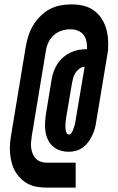

<svg xmlns="http://www.w3.org/2000/svg" viewBox="-20 -779 540 878"><path d="M195 79Q173 79 150.5 75.5Q128 72 109.5 62.5Q91 53 75.5 38Q60 23 49.5 4.5Q39 -14 33.5 -35Q28 -56 26 -78Q24 -100 26 -123Q28 -146 32 -168L97 -561Q101 -586 108.5 -611Q116 -636 129.5 -659.5Q143 -683 162.5 -703Q182 -723 205.5 -736Q229 -749 255 -754Q281 -759 306 -759Q333 -759 358.5 -753.5Q384 -748 404.5 -734.5Q425 -721 440 -700.5Q455 -680 463 -656Q471 -632 473.5 -606Q476 -580 474 -554H475L420 -223Q418 -207 413.5 -191Q409 -175 401.5 -159Q394 -143 383.5 -129Q373 -115 358.5 -104.5Q344 -94 327.5 -89.5Q311 -85 295 -85Q274 -85 255 -91Q236 -97 222 -109.5Q208 -122 199.5 -139.5Q191 -157 188 -176.5Q185 -196 186 -216.5Q187 -237 190 -257L216 -415Q219 -434 225.5 -452Q232 -470 242.5 -486.5Q253 -503 268.5 -516.5Q284 -530 301.5 -538.5Q319 -547 338 -550.5Q357 -554 375 -554H378Q379 -571 375.5 -588.5Q372 -606 362.5 -619Q353 -632 336.5 -638.5Q320 -645 302 -645Q282 -645 262.5 -639Q243 -633 227 -619Q211 -605 202 -586.5Q193 -568 190 -548L125 -155Q123 -141 122 -127Q121 -113 123 -99.5Q125 -86 130.5 -73.5Q136 -61 145.5 -52Q155 -43 168 -39Q181 -35 195 -35H326V79ZM295 -164Q302 -164 306.5 -170.5Q311 -177 313.5 -183.5Q316 -190 318 -196.5Q320 -203 322 -209.5Q324 -216 325 -223Q326 -230 327 -236L367 -474Q355 -473 344 -465.5Q333 -458 326 -447.5Q319 -437 315.5 -425.5Q312 -414 310 -403L283 -244Q282 -237 281 -229.5Q280 -222 279.5 -214.5Q279 -207 279 -199.5Q279 -192 280 -185Q281 -178 284.5 -171Q288 -164 295 -164Z"/></svg>

Font: Iosevka Slab Heavy
Style: Italic
Weight: 900
Italic angle: -9°
Monospace: yes
Designer: Belleve Invis
Foundry: Belleve Invis
Version: Version 11.1.0; ttfautohint (v1.8.3)